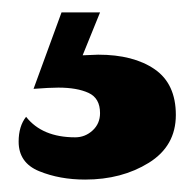

<svg xmlns="http://www.w3.org/2000/svg" viewBox="-20 -31 313 309"><path d="M263 154Q263 204 219.5 231Q176 258 117 258Q76 258 43 244.5Q10 231 10 197Q10 172 22 157Q48 190 101 190Q117 190 129 179Q141 168 141 151Q141 127 122.5 118.5Q104 110 74 110Q60 110 34 112L79 -11H141L113 58L138 57Q195 57 229 80.5Q263 104 263 154Z"/></svg>

Font: Sansita ExtraBold
Style: Regular
Weight: 800
Designer: Pablo Cosgaya
Foundry: Omnibus-Type
Version: Version 1.006